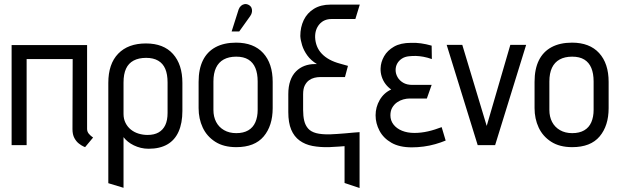

<svg xmlns="http://www.w3.org/2000/svg" viewBox="-20 -725 3091 959"><path d="M415 -81V-500H38V0H113V-430H343L342 -80Q342 -53 351.5 -35.5Q361 -18 374 -8Q387 2 396 6Q405 10 405 10L445 -38Q433 -46 424 -56.5Q415 -67 415 -81Z M891 -171V-311Q891 -403 844 -455.5Q797 -508 709 -508Q620 -508 570.5 -457Q521 -406 521 -311V190L597 213V-40Q606 -28 619 -17.5Q632 -7 648.5 1Q665 9 683.5 13.5Q702 18 722 18Q778 18 815.5 -3.5Q853 -25 872 -67.5Q891 -110 891 -171ZM817 -313V-161Q817 -124 805.5 -100Q794 -76 772 -63.5Q750 -51 717 -51Q694 -51 672.5 -57.5Q651 -64 634 -77.5Q617 -91 607 -111Q597 -131 597 -156V-313Q597 -355 609.5 -382Q622 -409 647.5 -422.5Q673 -436 710 -436Q746 -436 770 -422Q794 -408 805.5 -381Q817 -354 817 -313Z M1342 -185V-316Q1342 -408 1294.5 -460Q1247 -512 1159 -512Q1099 -512 1057 -489.5Q1015 -467 993.5 -423.5Q972 -380 972 -316V-185Q972 -132 992.5 -88Q1013 -44 1055 -17Q1097 10 1160 10Q1252 10 1297 -43.5Q1342 -97 1342 -185ZM1267 -318V-176Q1267 -141 1255.5 -114.5Q1244 -88 1220 -74Q1196 -60 1160 -60Q1125 -60 1099 -75Q1073 -90 1059.5 -116Q1046 -142 1046 -176V-318Q1046 -359 1059 -386.5Q1072 -414 1097.5 -428Q1123 -442 1160 -442Q1197 -442 1220.5 -427.5Q1244 -413 1255.5 -385.5Q1267 -358 1267 -318ZM1230 -645Q1237 -655 1238.5 -665.5Q1240 -676 1236.5 -685Q1233 -694 1223 -700Q1212 -706 1202 -704.5Q1192 -703 1184 -696Q1176 -689 1172 -678L1137 -568H1175Z M1755 -630 1777 -702H1631Q1582 -702 1548 -681Q1514 -660 1497 -624.5Q1480 -589 1480 -545Q1481 -525 1489 -499Q1497 -473 1515 -448Q1533 -423 1563 -405H1552Q1525 -405 1501 -396Q1477 -387 1458.5 -368.5Q1440 -350 1430 -321.5Q1420 -293 1420 -255V-165Q1420 -112 1434.5 -77.5Q1449 -43 1476.5 -23Q1504 -3 1541 4Q1578 11 1623 10Q1636 9 1649 8.5Q1662 8 1675 7Q1688 6 1701 5V189L1776 214V-65Q1762 -64 1743.5 -62.5Q1725 -61 1705 -59Q1685 -57 1665.5 -56Q1646 -55 1629 -54Q1586 -53 1559.5 -60Q1533 -67 1519 -83Q1505 -99 1499.5 -122Q1494 -145 1494 -176V-254Q1494 -282 1502.5 -298.5Q1511 -315 1523.5 -324Q1536 -333 1550.5 -336.5Q1565 -340 1577 -340H1703L1718 -396L1679 -407Q1649 -415 1626 -427.5Q1603 -440 1587 -457Q1571 -474 1563 -494.5Q1555 -515 1554 -538Q1553 -578 1575.5 -604Q1598 -630 1636 -630Z M2137 -430 2136 -497Q2108 -505 2082.5 -508.5Q2057 -512 2033 -511Q1981 -511 1948 -492Q1915 -473 1898.5 -444Q1882 -415 1881 -384Q1880 -363 1886.5 -342.5Q1893 -322 1905.5 -305.5Q1918 -289 1934 -278Q1897 -261 1876.5 -225.5Q1856 -190 1856 -149Q1856 -109 1875.5 -72Q1895 -35 1935 -12Q1975 11 2037 11Q2066 11 2096 7Q2126 3 2154 -5Q2182 -13 2206 -23L2186 -90Q2170 -84 2153 -78.5Q2136 -73 2118.5 -69Q2101 -65 2083.5 -63Q2066 -61 2050 -61Q2015 -61 1988 -72Q1961 -83 1945.5 -103Q1930 -123 1930 -149Q1930 -172 1939.5 -188Q1949 -204 1963.5 -214Q1978 -224 1994.5 -228.5Q2011 -233 2026 -233H2112L2136 -301H2039Q2012 -301 1993.5 -312Q1975 -323 1965.5 -340Q1956 -357 1956 -375Q1956 -393 1964 -407.5Q1972 -422 1987 -432Q2002 -442 2023 -444Q2041 -446 2058 -445.5Q2075 -445 2094.5 -441.5Q2114 -438 2137 -430Z M2211 -501 2366 0H2453L2608 -501H2529L2411 -96L2289 -501Z M3020 -185V-316Q3020 -408 2972.5 -460Q2925 -512 2837 -512Q2777 -512 2735 -489.5Q2693 -467 2671.5 -423.5Q2650 -380 2650 -316V-185Q2650 -132 2670.5 -88Q2691 -44 2733 -17Q2775 10 2838 10Q2930 10 2975 -43.5Q3020 -97 3020 -185ZM2945 -318V-176Q2945 -141 2933.5 -114.5Q2922 -88 2898 -74Q2874 -60 2838 -60Q2803 -60 2777 -75Q2751 -90 2737.5 -116Q2724 -142 2724 -176V-318Q2724 -359 2737 -386.5Q2750 -414 2775.5 -428Q2801 -442 2838 -442Q2875 -442 2898.5 -427.5Q2922 -413 2933.5 -385.5Q2945 -358 2945 -318Z"/></svg>

Font: Advent Pro Medium
Style: Regular
Weight: 500
Designer: VivaRado, Andreas Kalpakidis
Foundry: VivaRado, Andreas Kalpakidis
Version: Version 3.000